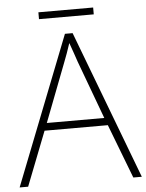

<svg xmlns="http://www.w3.org/2000/svg" viewBox="-57 -876 703 922"><g transform="rotate(-5 295.0 -415.0)"><path d="M427 -830H163V-797H427ZM548 0H589L318 -716H281L0 0H41L143 -261H448ZM330 -578 434 -297H157L265 -578C275 -604 288 -638 298 -670C310 -636 323 -600 330 -578Z"/></g></svg>

Font: Noto Sans Myanmar ExtraLight
Style: Regular
Weight: 200
Designer: Monotype Design Team
Foundry: Monotype Imaging Inc.
Version: Version 2.107